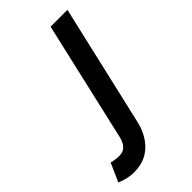

<svg xmlns="http://www.w3.org/2000/svg" viewBox="-356 -552 831 831"><g transform="rotate(-45 59.5 -137.0)"><path d="M-58.1 213.9Q-96.2 213.9 -137.2 196.3L-99.6 111.8Q-75.7 118.2 -51.3 118.2Q-6.8 118.2 6.3 60.5L132.3 -487.8H235.4L107.4 66.4Q92.3 134.3 50.3 174.1Q8.3 213.9 -58.1 213.9Z"/></g></svg>

Font: HK Grotesk SemiBold Italic
Style: Regular
Weight: 600
Italic angle: -13°
Designer: Alfredo Marco Pradil and Stefan Peev
Foundry: Hanken Design Co.
Version: Version 1.000;PS 001.000;hotconv 1.0.88;makeotf.lib2.5.64775